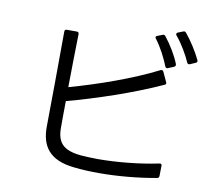

<svg xmlns="http://www.w3.org/2000/svg" viewBox="-89 -949 1179 1058"><g transform="rotate(10 500.0 -419.5)"><path d="M950 -685C958 -688 960 -694 957 -701C935 -747 900 -802 868 -840C863 -845 858 -846 852 -843L824 -832C816 -828 814 -822 820 -815C854 -775 885 -721 904 -678C907 -671 913 -669 920 -672ZM837 -643C844 -647 846 -652 844 -659C826 -705 793 -760 759 -802C755 -807 749 -808 743 -805L715 -794C707 -791 705 -784 711 -778C744 -735 772 -679 789 -636C792 -629 798 -626 805 -630ZM392 -1C436 4 483 6 531 6C638 6 750 -5 850 -23C858 -24 861 -28 862 -36L863 -94C863 -102 858 -106 850 -104C741 -81 615 -69 510 -69C475 -69 443 -71 414 -73C314 -83 280 -122 281 -207C281 -243 281 -294 282 -353C442 -396 640 -462 802 -536C810 -539 812 -545 808 -552L783 -606C780 -613 774 -615 767 -612C623 -539 442 -476 282 -431C283 -528 285 -637 287 -729C287 -737 283 -741 275 -741H219C211 -741 207 -737 207 -729C207 -558 204 -304 203 -197C202 -91 247 -15 392 -1Z"/></g></svg>

Font: LINE Seed JP App_OTF Regular
Style: Regular
Weight: 400
Designer: LY Corporation & Fontrix & Fontworks
Version: Version 1.002